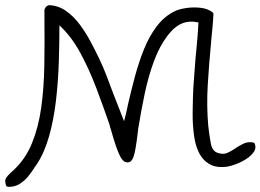

<svg xmlns="http://www.w3.org/2000/svg" viewBox="-38 -598 1008 743"><path d="M-7 125 -14 122Q-21 101 -15 91.5Q-9 82 2 72Q3 71 3 71Q6 68 9 65.5Q12 63 15 60Q61 17 86 -44.5Q111 -106 121.5 -181.5Q132 -257 133.5 -344Q135 -431 134 -526Q134 -535 134 -543.5Q134 -552 134 -561Q139 -575 151 -578H153Q189 -576 218.5 -555Q248 -534 271.5 -502Q295 -470 313 -436Q331 -402 344 -375Q361 -340 374.5 -304.5Q388 -269 401 -234Q412 -207 422 -180.5Q432 -154 442 -129Q450 -156 458 -197Q470 -249 484.5 -303Q499 -357 519 -407Q539 -457 568 -495.5Q597 -534 637 -554Q652 -562 680 -566.5Q708 -571 737 -568Q766 -565 785 -550L788 -545Q787 -522 784.5 -494.5Q782 -467 779 -437Q779 -434 778.5 -430.5Q778 -427 778 -424Q771 -352 766 -270Q761 -188 768 -110Q772 -75 777.5 -44.5Q783 -14 803 -7Q825 1 841 -6Q857 -13 873 -24L874 -25Q888 -34 904 -42Q920 -50 941 -47L947 -44Q955 -26 944.5 -10.5Q934 5 914.5 17.5Q895 30 874.5 37.5Q854 45 841 47Q805 52 780.5 41Q756 30 741 8Q721 -21 714 -66Q707 -111 707.5 -161Q708 -211 710 -256Q712 -287 714.5 -317.5Q717 -348 719 -376Q720 -384 720.5 -392Q721 -400 722 -407Q725 -437 727 -463Q729 -489 730 -511Q696 -519 667 -507.5Q638 -496 611 -461Q579 -419 557.5 -360.5Q536 -302 522 -235.5Q508 -169 497 -101Q496 -96 495.5 -89.5Q495 -83 494 -76Q487 -18 480 5Q473 28 459 30Q441 34 426.5 6Q412 -22 392 -94Q388 -105 387 -110.5Q386 -116 385 -118Q361 -188 334 -259Q307 -330 273 -393Q239 -456 192 -500Q192 -431 189.5 -356Q187 -281 178.5 -208Q170 -135 152 -71Q134 -7 103 40Q101 43 97 48Q86 66 71.5 84Q57 102 37.5 114Q18 126 -7 125Z"/></svg>

Font: Yuji Hentaigana Akebono
Style: Regular
Weight: 400
Designer: Kataoka Yuji
Foundry: Kinuta Font Factory
Version: Version 3.002